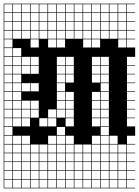

<svg xmlns="http://www.w3.org/2000/svg" viewBox="-20 -785 754 1043"><path d="M0 238.1V-765.1H714.3V-761.9H669.8V-717.5H714.3V-714.3H669.8V-669.8H714.3V-666.7H669.8V-622.2H714.3V-619H669.8V-574.6H714.3V-571.4H669.8V-527H714.3V-476.2H669.8V-431.7H714.3V-428.6H669.8V-384.1H714.3V-381H669.8V-336.5H714.3V-333.3H669.8V-288.9H714.3V-285.7H669.8V-241.3H714.3V-238.1H669.8V-193.7H714.3V-190.5H669.8V-146H714.3V-142.9H669.8V-98.4H714.3V-47.6H669.8V-3.2H714.3V0H669.8V44.4H714.3V47.6H669.8V92.1H714.3V95.2H669.8V139.7H714.3V142.9H669.8V187.3H714.3V190.5H669.8V234.9H714.3V238.1ZM622.2 -717.5H666.7V-761.9H622.2ZM336.5 -717.5H381V-761.9H336.5ZM146 -717.5H190.5V-761.9H146ZM193.7 -717.5H238.1V-761.9H193.7ZM574.6 -717.5H619V-761.9H574.6ZM241.3 -717.5H285.7V-761.9H241.3ZM50.8 -717.5H95.2V-761.9H50.8ZM288.9 -717.5H333.3V-761.9H288.9ZM527 -717.5H571.4V-761.9H527ZM98.4 -717.5H142.9V-761.9H98.4ZM384.1 -717.5H428.6V-761.9H384.1ZM3.2 -717.5H47.6V-761.9H3.2ZM479.4 -717.5H523.8V-761.9H479.4ZM431.7 -717.5H476.2V-761.9H431.7ZM622.2 -669.8H666.7V-714.3H622.2ZM98.4 -669.8H142.9V-714.3H98.4ZM479.4 -669.8H523.8V-714.3H479.4ZM3.2 -669.8H47.6V-714.3H3.2ZM431.7 -669.8H476.2V-714.3H431.7ZM146 -669.8H190.5V-714.3H146ZM384.1 -669.8H428.6V-714.3H384.1ZM527 -669.8H571.4V-714.3H527ZM336.5 -669.8H381V-714.3H336.5ZM288.9 -669.8H333.3V-714.3H288.9ZM193.7 -669.8H238.1V-714.3H193.7ZM50.8 -669.8H95.2V-714.3H50.8ZM574.6 -669.8H619V-714.3H574.6ZM241.3 -669.8H285.7V-714.3H241.3ZM98.4 -622.2H142.9V-666.7H98.4ZM3.2 -622.2H47.6V-666.7H3.2ZM146 -622.2H190.5V-666.7H146ZM431.7 -622.2H476.2V-666.7H431.7ZM527 -622.2H571.4V-666.7H527ZM384.1 -622.2H428.6V-666.7H384.1ZM479.4 -622.2H523.8V-666.7H479.4ZM336.5 -622.2H381V-666.7H336.5ZM622.2 -622.2H666.7V-666.7H622.2ZM193.7 -622.2H238.1V-666.7H193.7ZM288.9 -622.2H333.3V-666.7H288.9ZM241.3 -622.2H285.7V-666.7H241.3ZM50.8 -622.2H95.2V-666.7H50.8ZM574.6 -622.2H619V-666.7H574.6ZM50.8 -574.6H95.2V-619H50.8ZM241.3 -574.6H285.7V-619H241.3ZM622.2 -574.6H666.7V-619H622.2ZM288.9 -574.6H333.3V-619H288.9ZM574.6 -574.6H619V-619H574.6ZM193.7 -574.6H238.1V-619H193.7ZM336.5 -574.6H381V-619H336.5ZM431.7 -574.6H476.2V-619H431.7ZM527 -574.6H571.4V-619H527ZM146 -574.6H190.5V-619H146ZM98.4 -574.6H142.9V-619H98.4ZM3.2 -574.6H47.6V-619H3.2ZM479.4 -574.6H523.8V-619H479.4ZM384.1 -574.6H428.6V-619H384.1ZM47.6 -571.4H3.2V-527H47.6ZM241.3 -527H285.7V-571.4H241.3ZM288.9 -527H333.3V-571.4H288.9ZM431.7 -527H476.2V-571.4H431.7ZM622.2 -527H666.7V-571.4H622.2ZM479.4 -527H523.8V-571.4H479.4ZM146 -527H190.5V-571.4H146ZM50.8 -479.4H95.2V-523.8H50.8ZM3.2 -479.4H47.6V-523.8H3.2ZM146 -431.7H190.5V-476.2H146ZM98.4 -431.7H142.9V-476.2H98.4ZM3.2 -431.7H47.6V-476.2H3.2ZM479.4 -431.7H523.8V-476.2H479.4ZM527 -431.7H571.4V-476.2H527ZM288.9 -431.7H333.3V-476.2H288.9ZM336.5 -431.7H381V-476.2H336.5ZM50.8 -431.7H95.2V-476.2H50.8ZM146 -384.1H190.5V-428.6H146ZM98.4 -384.1H142.9V-428.6H98.4ZM3.2 -384.1H47.6V-428.6H3.2ZM479.4 -384.1H523.8V-428.6H479.4ZM527 -384.1H571.4V-428.6H527ZM288.9 -384.1H333.3V-428.6H288.9ZM336.5 -384.1H381V-428.6H336.5ZM50.8 -384.1H95.2V-428.6H50.8ZM288.9 -336.5H333.3V-381H288.9ZM3.2 -336.5H47.6V-381H3.2ZM336.5 -336.5H381V-381H336.5ZM527 -336.5H571.4V-381H527ZM50.8 -336.5H95.2V-381H50.8ZM479.4 -336.5H523.8V-381H479.4ZM98.4 -288.9H142.9V-333.3H98.4ZM146 -288.9H190.5V-333.3H146ZM288.9 -288.9H333.3V-333.3H288.9ZM3.2 -288.9H47.6V-333.3H3.2ZM50.8 -288.9H95.2V-333.3H50.8ZM527 -288.9H571.4V-333.3H527ZM336.5 -241.3H381V-285.7H336.5ZM50.8 -241.3H95.2V-285.7H50.8ZM3.2 -241.3H47.6V-285.7H3.2ZM527 -241.3H571.4V-285.7H527ZM479.4 -241.3H523.8V-285.7H479.4ZM288.9 -241.3H333.3V-285.7H288.9ZM288.9 -193.7H333.3V-238.1H288.9ZM527 -193.7H571.4V-238.1H527ZM146 -193.7H190.5V-238.1H146ZM98.4 -193.7H142.9V-238.1H98.4ZM479.4 -193.7H523.8V-238.1H479.4ZM3.2 -193.7H47.6V-238.1H3.2ZM336.5 -193.7H381V-238.1H336.5ZM50.8 -193.7H95.2V-238.1H50.8ZM288.9 -146H333.3V-190.5H288.9ZM527 -146H571.4V-190.5H527ZM146 -146H190.5V-190.5H146ZM479.4 -146H523.8V-190.5H479.4ZM241.3 -146H285.7V-190.5H241.3ZM98.4 -146H142.9V-190.5H98.4ZM3.2 -146H47.6V-190.5H3.2ZM50.8 -146H95.2V-190.5H50.8ZM336.5 -146H381V-190.5H336.5ZM3.2 -98.4H47.6V-142.9H3.2ZM527 -98.4H571.4V-142.9H527ZM193.7 -98.4H238.1V-142.9H193.7ZM479.4 -98.4H523.8V-142.9H479.4ZM98.4 -98.4H142.9V-142.9H98.4ZM50.8 -98.4H95.2V-142.9H50.8ZM336.5 -98.4H381V-142.9H336.5ZM241.3 -98.4H285.7V-142.9H241.3ZM288.9 -50.8H333.3V-95.2H288.9ZM3.2 -50.8H47.6V-95.2H3.2ZM527 -50.8H571.4V-95.2H527ZM241.3 -3.2H285.7V-47.6H241.3ZM336.5 -3.2H381V-47.6H336.5ZM527 -3.2H571.4V-47.6H527ZM288.9 -3.2H333.3V-47.6H288.9ZM50.8 -3.2H95.2V-47.6H50.8ZM3.2 -3.2H47.6V-47.6H3.2ZM479.4 -3.2H523.8V-47.6H479.4ZM574.6 -3.2H619V-47.6H574.6ZM98.4 -3.2H142.9V-47.6H98.4ZM336.5 44.4H381V0H336.5ZM288.9 44.4H333.3V0H288.9ZM527 44.4H571.4V0H527ZM146 44.4H190.5V0H146ZM384.1 44.4H428.6V0H384.1ZM50.8 44.4H95.2V0H50.8ZM241.3 44.4H285.7V0H241.3ZM3.2 44.4H47.6V0H3.2ZM193.7 44.4H238.1V0H193.7ZM431.7 44.4H476.2V0H431.7ZM622.2 44.4H666.7V0H622.2ZM479.4 44.4H523.8V0H479.4ZM98.4 44.4H142.9V0H98.4ZM574.6 44.4H619V0H574.6ZM241.3 92.1H285.7V47.6H241.3ZM479.4 92.1H523.8V47.6H479.4ZM431.7 92.1H476.2V47.6H431.7ZM98.4 92.1H142.9V47.6H98.4ZM3.2 92.1H47.6V47.6H3.2ZM193.7 92.1H238.1V47.6H193.7ZM336.5 92.1H381V47.6H336.5ZM50.8 92.1H95.2V47.6H50.8ZM384.1 92.1H428.6V47.6H384.1ZM146 92.1H190.5V47.6H146ZM527 92.1H571.4V47.6H527ZM574.6 92.1H619V47.6H574.6ZM288.9 92.1H333.3V47.6H288.9ZM622.2 92.1H666.7V47.6H622.2ZM336.5 139.7H381V95.2H336.5ZM50.8 139.7H95.2V95.2H50.8ZM98.4 139.7H142.9V95.2H98.4ZM622.2 139.7H666.7V95.2H622.2ZM431.7 139.7H476.2V95.2H431.7ZM193.7 139.7H238.1V95.2H193.7ZM3.2 139.7H47.6V95.2H3.2ZM288.9 139.7H333.3V95.2H288.9ZM146 139.7H190.5V95.2H146ZM527 139.7H571.4V95.2H527ZM384.1 139.7H428.6V95.2H384.1ZM574.6 139.7H619V95.2H574.6ZM241.3 139.7H285.7V95.2H241.3ZM479.4 139.7H523.8V95.2H479.4ZM527 187.3H571.4V142.9H527ZM479.4 187.3H523.8V142.9H479.4ZM50.8 187.3H95.2V142.9H50.8ZM431.7 187.3H476.2V142.9H431.7ZM574.6 187.3H619V142.9H574.6ZM146 187.3H190.5V142.9H146ZM336.5 187.3H381V142.9H336.5ZM288.9 187.3H333.3V142.9H288.9ZM622.2 187.3H666.7V142.9H622.2ZM98.4 187.3H142.9V142.9H98.4ZM241.3 187.3H285.7V142.9H241.3ZM193.7 187.3H238.1V142.9H193.7ZM3.2 187.3H47.6V142.9H3.2ZM384.1 187.3H428.6V142.9H384.1ZM527 234.9H571.4V190.5H527ZM479.4 234.9H523.8V190.5H479.4ZM50.8 234.9H95.2V190.5H50.8ZM431.7 234.9H476.2V190.5H431.7ZM574.6 234.9H619V190.5H574.6ZM384.1 234.9H428.6V190.5H384.1ZM336.5 234.9H381V190.5H336.5ZM146 234.9H190.5V190.5H146ZM288.9 234.9H333.3V190.5H288.9ZM98.4 234.9H142.9V190.5H98.4ZM622.2 234.9H666.7V190.5H622.2ZM241.3 234.9H285.7V190.5H241.3ZM193.7 234.9H238.1V190.5H193.7ZM3.2 234.9H47.6V190.5H3.2Z"/></svg>

Font: Jacquard 12 Charted
Style: Regular
Weight: 400
Designer: Sarah Cadigan-Fried
Version: Version 1.000